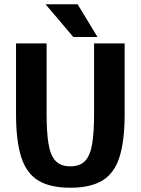

<svg xmlns="http://www.w3.org/2000/svg" viewBox="-20 -870 658 898"><path d="M563 -336Q563 -212 539 -136Q515 -60 459.5 -26Q404 8 309 8Q214 8 158.5 -26Q103 -60 79 -136Q55 -212 55 -336V-667H198V-336Q198 -254 206.5 -199.5Q215 -145 239 -118.5Q263 -92 309 -92Q355 -92 379 -118.5Q403 -145 411.5 -199.5Q420 -254 420 -336V-667H563ZM193 -850H343L436 -697H323Z"/></svg>

Font: Epunda Sans
Style: Bold
Weight: 700
Designer: Simon Atzbach
Foundry: typofactur
Version: Version 2.204; ttfautohint (v1.8.4.7-5d5b)